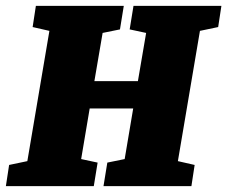

<svg xmlns="http://www.w3.org/2000/svg" viewBox="-45 -633 773 653"><path d="M635 -528 560 -85 617 -72 606 0H307L320 -80L379 -92L408 -264H260L231 -92L287 -80L274 0H-25L-14 -72L48 -85L123 -528L66 -541L77 -613H376L363 -533L304 -521L276 -357H424L452 -521L396 -533L409 -613H708L697 -541Z"/></svg>

Font: Grenze Black
Style: Italic
Weight: 900
Italic angle: -10°
Designer: Renata Polastri
Foundry: Omnibus-Type
Version: Version 1.002; ttfautohint (v1.8)